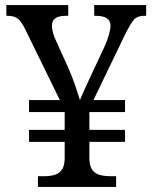

<svg xmlns="http://www.w3.org/2000/svg" viewBox="-20 -734 599 754"><path d="M129 0V-42H152Q174 -42 192 -46.5Q210 -51 221.5 -65.5Q233 -80 234 -109V-177H94V-224H234V-294H94V-341H215L79 -619Q65 -648 51 -660Q37 -672 8 -672H5V-714H248V-672H241Q211 -672 197.5 -662.5Q184 -653 184 -633Q184 -621 188 -606Q192 -591 200 -574L248 -468Q262 -437 275 -399Q288 -361 294 -341Q297 -348 303.5 -363.5Q310 -379 318.5 -397Q327 -415 333 -428L390 -550Q402 -576 408 -598.5Q414 -621 414 -632Q414 -652 400 -662Q386 -672 353 -672H350V-714H554V-672H545Q520 -672 506 -656.5Q492 -641 469 -594L347 -341H471V-294H331V-224H471V-177H331V-114Q331 -83 342 -67.5Q353 -52 372 -47Q391 -42 413 -42H436V0Z"/></svg>

Font: Noto Serif Armenian
Style: Regular
Weight: 400
Designer: Monotype Design Team
Foundry: Monotype Imaging Inc.
Version: Version 2.007